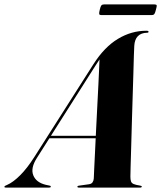

<svg xmlns="http://www.w3.org/2000/svg" viewBox="-81 -848 729 868"><path d="M85.5 -133.5Q56.5 -88 69.5 -55.5Q82.5 -23 126 -12.5L142.5 -9Q146 -8.5 147.2 -7.5Q148.5 -6.5 148.5 -4Q148.5 -2 146.8 -1Q145 0 141.5 0H-55Q-58 0 -59.5 -0.8Q-61 -1.5 -61 -3.5Q-61 -6 -58 -7.8Q-55 -9.5 -48 -12.5Q-21.5 -24 10.5 -56Q42.5 -88 75 -139.5L341.5 -558Q391 -635.5 452 -672.2Q513 -709 580.5 -709Q586.5 -709 588.5 -707.8Q590.5 -706.5 590.5 -704.5Q590.5 -702.5 589.2 -701.2Q588 -700 584 -700Q557 -699.5 542.2 -684.5Q527.5 -669.5 526 -640Q525.5 -629.5 524.2 -595.2Q523 -561 521.8 -511Q520.5 -461 518.5 -403.8Q516.5 -346.5 515 -288.8Q513.5 -231 512 -181Q510.5 -131 509.5 -96Q508.5 -61 508.5 -50Q508.5 -36 511.2 -28Q514 -20 523.2 -16Q532.5 -12 552 -9Q560 -7.5 560 -4.5Q560 -2.5 558 -1.2Q556 0 552.5 0H274.5Q272 0 270.5 -1Q269 -2 269 -4Q269 -6 270.5 -7Q272 -8 275 -8.5L321 -15Q332.5 -16.5 337.5 -24Q342.5 -31.5 343 -41.5Q343.5 -54 345 -86.8Q346.5 -119.5 348.8 -165Q351 -210.5 353.5 -262.5Q356 -314.5 358.8 -366.8Q361.5 -419 363.8 -465.2Q366 -511.5 367.5 -545Q369 -578.5 369.5 -592.5L379 -593.5Q378 -592.5 375.8 -589.5Q373.5 -586.5 367.5 -577.2Q361.5 -568 348.5 -548ZM132.5 -223 138.5 -234H395L396 -223ZM370 -804Q373.5 -819 377.2 -823.5Q381 -828 389 -828H617.5Q626 -828 627.2 -824Q628.5 -820 624 -804.5Q620.5 -790 617 -785Q613.5 -780 605.5 -780H376.5Q368.5 -780 367.5 -784.8Q366.5 -789.5 370 -804Z"/></svg>

Font: Fraunces 120pt
Style: Bold Italic
Weight: 700
Italic angle: -16°
Version: Version 1.000;[b76b70a41]